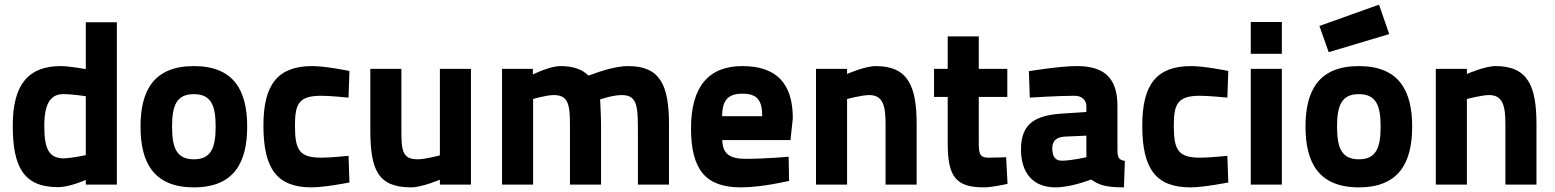

<svg xmlns="http://www.w3.org/2000/svg" viewBox="-20 -796 6706 828"><path d="M484 -700H350V-498C350 -498 279 -511 242 -511C106 -511 35 -436 35 -255C35 -80 79 11 230 11C281 11 350 -20 350 -20V0H484ZM253 -113C190 -115 171 -154 171 -255C171 -354 202 -390 252 -390C295 -390 350 -381 350 -381V-127C350 -127 292 -114 253 -113Z M816 -511C642 -511 586 -404 586 -250C586 -96 642 12 816 12C990 12 1046 -96 1046 -250C1046 -404 990 -511 816 -511ZM816 -109C742 -109 722 -158 722 -250C722 -342 742 -390 816 -390C890 -390 910 -342 910 -250C910 -158 890 -109 816 -109Z M1327 -511C1178 -511 1116 -432 1116 -255C1116 -67 1175 12 1324 12C1380 12 1487 -9 1487 -9L1483 -124C1483 -124 1405 -116 1367 -116C1271 -116 1252 -148 1252 -255C1252 -350 1270 -383 1366 -383C1404 -383 1483 -375 1483 -375L1487 -490C1487 -490 1385 -511 1327 -511Z M1877 -499V-126C1877 -126 1814 -109 1781 -109C1714 -109 1711 -148 1711 -238V-499H1577V-238C1577 -67 1607 12 1753 12C1799 12 1877 -21 1877 -21V0H2011V-499Z M2279 0V-369C2279 -369 2335 -386 2368 -386C2430 -386 2438 -347 2438 -257V0H2572V-259C2572 -298 2568 -367 2568 -367C2568 -367 2621 -386 2661 -386C2733 -386 2731 -332 2731 -206V0H2865V-261C2865 -432 2825 -511 2689 -511C2635 -511 2569 -489 2518 -470C2491 -497 2452 -511 2396 -511C2382 -511 2363 -507 2346 -502C2311 -491 2278 -475 2278 -475V-499H2145V0Z M3196 -111C3124 -111 3096 -135 3095 -192H3389L3399 -286C3399 -437 3328 -511 3181 -511C3035 -511 2960 -421 2960 -243C2960 -63 3024 12 3175 12C3268 12 3383 -16 3383 -16L3381 -120C3381 -120 3278 -111 3196 -111ZM3094 -295C3095 -361 3117 -392 3181 -392C3244 -392 3267 -366 3267 -295Z M3633 0V-369C3633 -369 3696 -386 3729 -386C3789 -386 3799 -337 3799 -261V0H3933V-261C3933 -423 3897 -511 3757 -511C3710 -511 3633 -477 3633 -477V-499H3499V0Z M4324 -378V-499H4201V-639H4067V-499H4008V-378H4067V-178C4067 -34 4102 12 4223 12C4258 12 4325 -3 4325 -3L4319 -118C4319 -118 4271 -116 4243 -116C4201 -116 4201 -139 4201 -189V-378Z M4799 -339C4799 -467 4735 -511 4623 -511C4550 -511 4417 -489 4417 -489L4421 -375C4421 -375 4541 -383 4615 -383C4644 -383 4665 -365 4665 -338V-313L4557 -306C4447 -298 4383 -265 4383 -152C4383 -52 4433 12 4532 12C4601 12 4685 -22 4685 -22C4717 -1 4740 12 4827 12L4831 -102C4803 -107 4799 -117 4799 -154ZM4665 -211V-118C4665 -118 4600 -103 4559 -103C4531 -103 4518 -121 4518 -156C4518 -192 4539 -205 4574 -207Z M5117 -511C4968 -511 4906 -432 4906 -255C4906 -67 4965 12 5114 12C5170 12 5277 -9 5277 -9L5273 -124C5273 -124 5195 -116 5157 -116C5061 -116 5042 -148 5042 -255C5042 -350 5060 -383 5156 -383C5194 -383 5273 -375 5273 -375L5277 -490C5277 -490 5175 -511 5117 -511Z M5374 0H5508V-499H5374ZM5374 -564H5508V-701H5374Z M5840 -511C5666 -511 5610 -404 5610 -250C5610 -96 5666 12 5840 12C6014 12 6070 -96 6070 -250C6070 -404 6014 -511 5840 -511ZM5840 -109C5766 -109 5746 -158 5746 -250C5746 -342 5766 -390 5840 -390C5914 -390 5934 -342 5934 -250C5934 -158 5914 -109 5840 -109ZM5670 -684 5710 -571 5971 -649 5927 -776Z M6306 0V-369C6306 -369 6369 -386 6402 -386C6462 -386 6472 -337 6472 -261V0H6606V-261C6606 -423 6570 -511 6430 -511C6383 -511 6306 -477 6306 -477V-499H6172V0Z"/></svg>

Font: TitilliumText22L
Style: 999 wt
Weight: 900
Designer: Campivisivi
Foundry: Campivisivi
Version: 1.000